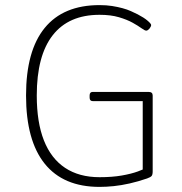

<svg xmlns="http://www.w3.org/2000/svg" viewBox="-20 -726 712 752"><path d="M370 6Q228 6 155 -85Q82 -176 82 -352Q82 -527 155 -616.5Q228 -706 370 -706Q397 -706 419 -702.5Q441 -699 459.5 -694Q478 -689 492.5 -682.5Q507 -676 519 -670Q544 -657 558 -645Q572 -633 572 -628Q572 -625 570 -621Q568 -617 565.5 -614Q563 -611 559.5 -608.5Q556 -606 553 -606Q547 -606 534 -615.5Q521 -625 499.5 -637Q478 -649 446 -658.5Q414 -668 370 -668Q249 -668 186.5 -588Q124 -508 124 -352Q124 -247 152 -176Q180 -105 235 -68.5Q290 -32 370 -32Q419 -32 456.5 -38.5Q494 -45 520 -54.5Q546 -64 562 -73L539 -39V-330H343Q331 -330 331 -344V-352Q331 -366 343 -366H562Q578 -366 578 -352V-55Q578 -42 574 -37Q570 -32 556 -27Q521 -15 488 -7.5Q455 0 425.5 3Q396 6 370 6Z"/></svg>

Font: Asap Thin
Style: Regular
Weight: 250
Designer: Pablo Cosgaya
Foundry: Omnibus-Type
Version: Version 3.001